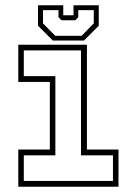

<svg xmlns="http://www.w3.org/2000/svg" viewBox="-20 -710 520 730"><path d="M49.5 0V-141.5H169.5V-398.5H49.5V-540H310.5V-141.5H430.5V0ZM70.5 -22H409.5V-119.5H288V-518.5H70.5V-420.5H190.5V-119.5H70.5ZM180.5 -556 124.5 -612V-690H220.5V-652H259.5V-690H355.5V-612L299.5 -556ZM190 -574H290.5L336.5 -621V-671.5H277.5V-644.5L266.5 -633H213.5L202.5 -644.5V-671.5H143.5V-621Z"/></svg>

Font: Tourney Condensed ExtraLight
Style: Regular
Weight: 200
Width: 3
Designer: Tyler Finck
Foundry: Etcetera Type Co
Version: Version 1.010; ttfautohint (v1.8.3)